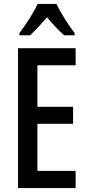

<svg xmlns="http://www.w3.org/2000/svg" viewBox="-20 -960 452 980"><path d="M366 0H72V-714H366V-627H171V-415H353V-328H171V-88H366ZM268 -940Q284 -907 309.5 -866Q335 -825 361 -791V-780H307Q287 -798 264.5 -821.5Q242 -845 220 -872Q197 -845 174 -820.5Q151 -796 134 -780H79V-791Q105 -825 131.5 -867Q158 -909 172 -940Z"/></svg>

Font: Noto Sans Kannada ExtraCondensed Medium
Style: Regular
Weight: 500
Width: 2
Designer: Jelle Bosma - Monotype Design Team
Foundry: Monotype Imaging Inc.
Version: Version 2.005; ttfautohint (v1.8.4.7-5d5b)